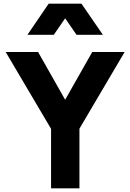

<svg xmlns="http://www.w3.org/2000/svg" viewBox="-20 -1029 712 1049"><path d="M274 -839 336 -929 398 -839H542L425 -1009H246L130 -839ZM414 0V-326L661 -745H484L336 -484L188 -745H11L259 -325V0Z"/></svg>

Font: Plus Jakarta Sans ExtraBold
Style: Regular
Weight: 800
Designer: Gumpita Rahayu
Foundry: Tokotype
Version: Version 2.071;gftools[0.9.30]